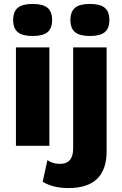

<svg xmlns="http://www.w3.org/2000/svg" viewBox="-20 -741 622 976"><path d="M47 -639Q47 -682 70.5 -701.5Q94 -721 146 -721Q198 -721 221.5 -701.5Q245 -682 245 -639Q245 -597 221.5 -577.5Q198 -558 146 -558Q94 -558 70.5 -577.5Q47 -597 47 -639ZM338 -639Q338 -682 361.5 -701.5Q385 -721 437 -721Q489 -721 512.5 -701.5Q536 -682 536 -639Q536 -597 512.5 -577.5Q489 -558 437 -558Q385 -558 361.5 -577.5Q338 -597 338 -639ZM231 -500V0H61V-500ZM522 -500V28Q522 215 328 215Q249 215 197 183L221 73Q247 92 285 92Q352 92 352 13V-500Z"/></svg>

Font: Elaine Sans
Style: Bold
Weight: 700
Designer: Wei Huang
Foundry: Wei Huang
Version: Version 2.001;December 24, 2019;FontCreator 12.0.0.2547 64-b